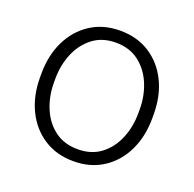

<svg xmlns="http://www.w3.org/2000/svg" viewBox="-102 -643 766 758"><g transform="rotate(20 280.5 -264.0)"><path d="M44.4 -256.3V-272Q44.4 -349.1 73.7 -409.2Q103 -469.2 156 -503.7Q209 -538.1 279.8 -538.1Q351.6 -538.1 404.8 -503.7Q458 -469.2 487.1 -409.2Q516.1 -349.1 516.1 -272V-256.3Q516.1 -179.7 487.1 -119.4Q458 -59.1 405 -24.7Q352.1 9.8 280.8 9.8Q209.5 9.8 156.2 -24.7Q103 -59.1 73.7 -119.4Q44.4 -179.7 44.4 -256.3ZM103 -272V-256.3Q103 -198.7 123.5 -149.4Q144 -100.1 183.6 -70.3Q223.1 -40.5 280.8 -40.5Q337.9 -40.5 377.2 -70.3Q416.5 -100.1 437 -149.4Q457.5 -198.7 457.5 -256.3V-272Q457.5 -329.1 437 -378.2Q416.5 -427.2 377 -457.5Q337.4 -487.8 279.8 -487.8Q222.7 -487.8 183.3 -457.5Q144 -427.2 123.5 -378.2Q103 -329.1 103 -272Z"/></g></svg>

Font: Vazirmatn RD FD ExtraLight
Style: Regular
Weight: 200
Designer: Saber Rastikerdar
Foundry: Saber Rastikerdar
Version: Version 33.003